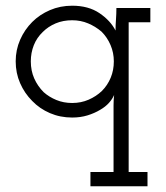

<svg xmlns="http://www.w3.org/2000/svg" viewBox="-20 -403 582 673"><path d="M497 250V200H431V-325H507V-375H388Q388 -354 386.5 -334.5Q385 -315 385 -296Q367 -331 328.5 -357Q290 -383 233 -383Q191 -383 155 -367.5Q119 -352 93 -326Q66 -299 50.5 -263.5Q35 -228 35 -188Q35 -147 50.5 -111.5Q66 -76 93 -49Q119 -22 155 -6.5Q191 9 233 9Q262 9 286.5 1.5Q311 -6 331 -18Q350 -29 362 -42.5Q374 -56 380 -70Q379 -60 378.5 -51.5Q378 -43 378 -34V200H297V250ZM233 -332Q263 -332 289 -321Q315 -310 336 -292Q356 -272 367.5 -245Q379 -218 379 -188Q379 -157 368 -130.5Q357 -104 337 -84Q317 -65 290.5 -53.5Q264 -42 233 -42Q203 -42 177.5 -52.5Q152 -63 133 -80Q112 -101 100 -128Q88 -155 88 -188Q88 -218 98.5 -244.5Q109 -271 130 -291Q149 -310 175 -321Q201 -332 233 -332Z"/></svg>

Font: Josefin Slab Medium
Style: Regular
Weight: 500
Designer: Santiago Orozco
Foundry: Typemade
Version: Version 2.000